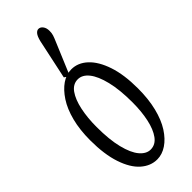

<svg xmlns="http://www.w3.org/2000/svg" viewBox="-274 -827 928 928"><g transform="rotate(-45 190.0 -362.5)"><path d="M183.1 63.5Q138.2 63.5 100.8 30.5Q63.5 -2.4 41.3 -68.6Q19 -134.8 19 -231Q19 -302.7 33.7 -359.6Q48.3 -416.5 74.2 -456.1Q100.1 -495.6 131.3 -517.1Q162.6 -538.6 197.3 -538.6Q242.2 -538.6 279.1 -504.4Q315.9 -470.2 337.9 -404.8Q359.9 -339.4 359.9 -245.1Q359.9 -173.3 345.7 -115.7Q331.5 -58.1 306.2 -18.6Q280.8 21 249 42.2Q217.3 63.5 183.1 63.5ZM194.3 7.3Q227.5 7.3 249.5 -22.7Q271.5 -52.7 282.5 -103.5Q293.5 -154.3 293.5 -216.8Q293.5 -303.2 278.8 -362.5Q264.2 -421.9 240 -452.1Q215.8 -482.4 185.1 -482.4Q151.9 -482.4 130.1 -451.7Q108.4 -420.9 97.4 -369.1Q86.4 -317.4 86.4 -254.9Q86.4 -168.5 101.1 -109.6Q115.7 -50.8 140.4 -21.7Q165 7.3 194.3 7.3ZM144 -536.6 187.5 -740.2Q194.3 -767.6 203.4 -778.3Q212.4 -789.1 222.7 -789.1Q235.8 -789.1 245.1 -776.6Q254.4 -764.2 254.4 -744.1Q254.4 -728.5 250.5 -716.3Q246.6 -704.1 236.8 -681.6L168.5 -519Z"/></g></svg>

Font: Scarab Serif
Style: Regular
Weight: 400
Designer: John Roberts
Foundry: Scarab
Version: 1.0